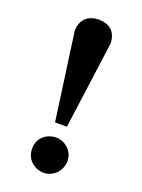

<svg xmlns="http://www.w3.org/2000/svg" viewBox="-135 -750 610 824"><g transform="rotate(20 170.0 -337.5)"><path d="M251 -69.8Q251 -52.7 244.4 -37.6Q237.8 -22.5 226.8 -11.5Q215.8 -0.5 201.4 5.9Q187 12.2 170.9 12.2Q158.7 12.2 144.5 7.6Q130.4 2.9 118.2 -6.8Q106 -16.6 97.9 -32.2Q89.8 -47.9 89.8 -69.8Q89.8 -89.4 97.2 -104.2Q104.5 -119.1 116.2 -128.9Q127.9 -138.7 142.3 -143.8Q156.7 -148.9 170.9 -148.9Q184.6 -148.9 199 -143.6Q213.4 -138.2 224.9 -127.9Q236.3 -117.7 243.7 -103Q251 -88.4 251 -69.8ZM198.2 -208H144L88.9 -606Q88.9 -627 95.5 -642.3Q102.1 -657.7 113 -667.5Q124 -677.2 138.9 -682.1Q153.8 -687 170.9 -687Q187.5 -687 202.4 -682.4Q217.3 -677.7 228.3 -668Q239.3 -658.2 245.6 -642.8Q252 -627.4 252 -606Z"/></g></svg>

Font: Charis SIL Cyr
Style: Bold
Weight: 700
Foundry: SIL International
Version: Version 5.000